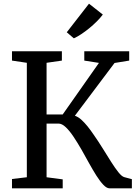

<svg xmlns="http://www.w3.org/2000/svg" viewBox="-20 -1021 750 1041"><path d="M45 0V-50.5L125.5 -60V-680.5L45 -692.5V-743H315.5V-692.5L232.5 -680.5V-400.5H320L516.5 -680L437 -692.5V-743H680.5V-692.5L601 -679.5L386 -393.5Q404.5 -387 421.2 -371.8Q438 -356.5 454.8 -335.8Q471.5 -315 488 -290.5Q513 -255 537 -216.2Q561 -177.5 582.5 -143.5Q604 -109.5 622.2 -86.8Q640.5 -64 654 -60.5L695 -49.5V0H573.5Q558.5 0 540.5 -18.8Q522.5 -37.5 503 -68.2Q483.5 -99 463 -136Q442.5 -173 422 -209.5Q400.5 -247 379 -279.2Q357.5 -311.5 336.8 -331.2Q316 -351 297 -351H232.5V-60L320 -48.5V0ZM380 -813.5 342 -846 462.5 -1001 537.5 -942Q524 -924 504.8 -904.8Q485.5 -885.5 463.8 -867.8Q442 -850 420.5 -835.8Q399 -821.5 381 -813.5Z"/></svg>

Font: Merriweather 20pt
Style: Regular
Weight: 400
Version: Version 2.100